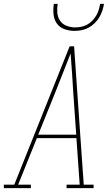

<svg xmlns="http://www.w3.org/2000/svg" viewBox="-57 -975 577 995"><path d="M-37 0V-18H17L304 -735H327L361 -245L377 -18H428V0H288V-18H356L339 -259H134L37 -18H103V0ZM141 -277H338L323 -490Q320 -542 316.5 -594Q313 -646 309 -698Q289 -646 268 -594Q247 -542 227 -490ZM329 -815Q302 -815 277 -824Q252 -833 237.5 -853.5Q223 -874 220.5 -901Q218 -928 222 -955H242Q238 -932 240 -909Q242 -886 254 -868Q266 -850 287.5 -841.5Q309 -833 332 -833Q348 -833 363.5 -836Q379 -839 394 -847Q409 -855 421 -867.5Q433 -880 441.5 -894Q450 -908 454.5 -923.5Q459 -939 462 -955H482Q479 -937 473 -919Q467 -901 457 -884.5Q447 -868 432.5 -854Q418 -840 401 -831Q384 -822 365.5 -818.5Q347 -815 329 -815Z"/></svg>

Font: Iosevka Slab Thin
Style: Italic
Weight: 100
Italic angle: -9°
Monospace: yes
Designer: Belleve Invis
Foundry: Belleve Invis
Version: Version 11.1.1; ttfautohint (v1.8.3)